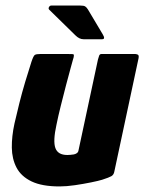

<svg xmlns="http://www.w3.org/2000/svg" viewBox="-20 -666 519 690"><path d="M194 4Q131 4 93.5 -14Q56 -32 39.5 -63.5Q23 -95 22.5 -135.5Q22 -176 32 -222Q40 -257 49.5 -295Q59 -333 70.5 -371.5Q82 -410 93 -444Q100 -465 105 -468.5Q110 -472 126 -472H220Q235 -472 242 -471.5Q249 -471 242 -451Q241 -447 234 -422Q227 -397 217.5 -360.5Q208 -324 198.5 -286Q189 -248 183 -218Q170 -159 179 -134Q188 -109 222 -109Q226 -109 232.5 -109.5Q239 -110 245 -111Q251 -112 256 -115.5Q261 -119 262 -125L332 -452Q334 -458 336 -465Q338 -472 345 -472H465Q469 -472 474.5 -470Q480 -468 478 -457L391 -50Q389 -38 380.5 -33Q372 -28 347 -20Q334 -16 307 -10.5Q280 -5 249.5 -0.5Q219 4 194 4ZM280 -525Q265 -525 251 -539L157 -631Q153 -635 156 -640.5Q159 -646 164 -646H269Q281 -646 286 -643Q291 -640 296 -632L349 -543Q360 -525 347 -525Z"/></svg>

Font: Glory Thin ExtraBold
Style: Italic
Weight: 800
Italic angle: -12°
Version: Version 1.011